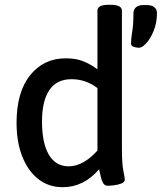

<svg xmlns="http://www.w3.org/2000/svg" viewBox="-20 -773 674 800"><path d="M241 7Q183 7 140 -26.5Q97 -60 73 -120.5Q49 -181 49 -261Q49 -389 105.5 -459.5Q162 -530 254 -530Q298 -530 329 -517Q360 -504 386 -484V-728Q386 -753 431 -753H442Q488 -753 488 -728V-156Q488 -90 494 -61Q500 -32 500 -25Q500 -14 486 -8.5Q472 -3 455 -1Q438 1 429 1Q416 1 409.5 -10.5Q403 -22 399.5 -38.5Q396 -55 393 -68Q329 7 241 7ZM559 -574Q550 -574 538 -577.5Q526 -581 526 -591Q526 -613 531 -642Q536 -671 536 -717Q536 -733 546.5 -742.5Q557 -752 579 -752H591Q612 -752 623 -743Q634 -734 634 -719Q634 -678 620.5 -645Q607 -612 589.5 -593Q572 -574 559 -574ZM266 -80Q298 -80 329 -98Q360 -116 386 -146V-406Q338 -443 278 -443Q216 -443 185.5 -397.5Q155 -352 155 -267Q155 -177 183.5 -128.5Q212 -80 266 -80Z"/></svg>

Font: Asap Medium
Style: Regular
Weight: 500
Designer: Pablo Cosgaya
Foundry: Omnibus-Type
Version: Version 3.001; ttfautohint (v1.8.3)